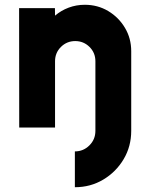

<svg xmlns="http://www.w3.org/2000/svg" viewBox="-20 -534 610 804"><path d="M529.5 -319.5V0H379.5V-277.5Q379.5 -313 354.8 -337.5Q330 -362 295 -362Q260 -362 235.2 -337.5Q210.5 -313 210.5 -277.5V0H60.5L60 -500H210L210.5 -468.5Q235.5 -490 267.5 -502Q299.5 -514 335 -514Q389 -514 433 -487.8Q477 -461.5 503.2 -417.5Q529.5 -373.5 529.5 -319.5ZM293.5 100Q329 100 354.2 75Q379.5 50 379.5 14V-10H529.5V14Q529.5 79 497.8 132.5Q466 186 412.5 218Q359 250 293.5 250Z"/></svg>

Font: Urbanist Black
Style: Regular
Weight: 900
Designer: Corey Hu
Foundry: Corey Hu
Version: Version 1.330; ttfautohint (v1.8.4.7-5d5b)